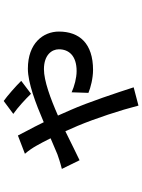

<svg xmlns="http://www.w3.org/2000/svg" viewBox="115 -802 770 1040"><g transform="rotate(-90 500.0 -282.0)"><path d="M512 -499 582 -552C555 -580 500 -628 473 -647L403 -595C440 -569 482 -530 512 -499ZM105 -332 152 -236C183 -250 241 -280 309 -313L338 -247C379 -149 423 -15 448 83L547 57C519 -30 466 -190 424 -285L394 -353C487 -394 583 -429 645 -429C723 -429 753 -386 753 -348C753 -295 719 -252 635 -252C598 -252 553 -264 520 -279L517 -188C545 -176 597 -163 641 -163C784 -163 849 -236 849 -348C849 -433 786 -516 648 -516C571 -516 461 -474 358 -430C341 -465 325 -496 313 -518C306 -532 295 -553 286 -570L187 -532C204 -513 221 -487 231 -469C242 -450 256 -423 271 -393L184 -356C170 -351 138 -340 105 -332Z"/></g></svg>

Font: ChiuKong Gothic CL Medium
Style: Regular
Weight: 500
Designer: Ryoko NISHIZUKA 西塚涼子 (kana, bopomofo & ideographs); Paul D. Hunt (Latin, Greek & Cyrillic); Sandoll Communications 산돌커뮤니
Foundry: Adobe
Version: Version 1.300